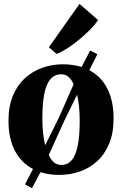

<svg xmlns="http://www.w3.org/2000/svg" viewBox="-20 -874 618 972"><path d="M142 78.5 106.5 59.5 147 -18.5Q87.5 -49.5 55.2 -111.2Q23 -173 23 -262Q23 -335.5 45.2 -389.2Q67.5 -443 106.2 -478.2Q145 -513.5 194.2 -531Q243.5 -548.5 297.5 -548.5Q324 -548.5 348 -545Q372 -541.5 393 -535L436.5 -618.5L473 -599.5L432 -518.5Q492 -487.5 523.5 -425.2Q555 -363 555 -274.5Q555 -200.5 532.5 -146.5Q510 -92.5 471.5 -57.5Q433 -22.5 383.5 -5.5Q334 11.5 280 11.5Q254 11.5 230.2 8Q206.5 4.5 185 -2.5ZM209 -139 276.5 -275 352.5 -447Q342.5 -471.5 327 -484.8Q311.5 -498 290 -498Q258 -498 236.8 -474.8Q215.5 -451.5 205 -402.5Q194.5 -353.5 194.5 -275.5Q194.5 -235.5 198 -201Q201.5 -166.5 209 -139ZM291 -39Q322 -39 342.5 -62.5Q363 -86 373.2 -135Q383.5 -184 383.5 -260.5Q383.5 -300 380.2 -334Q377 -368 370 -394.5L305 -261.5L227 -89.5Q237 -65.5 253 -52.2Q269 -39 291 -39ZM266 -601.5 227.5 -635 382.5 -854 476.5 -772.5Q461.5 -749.5 436 -723.8Q410.5 -698 380.5 -673.2Q350.5 -648.5 321 -629.5Q291.5 -610.5 267.5 -601.5Z"/></svg>

Font: Merriweather 72pt ExtraBold
Style: Regular
Weight: 800
Version: Version 2.100